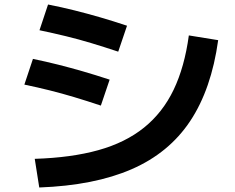

<svg xmlns="http://www.w3.org/2000/svg" viewBox="-20 -796 1040 851"><path d="M134 -92Q296 -97 416 -130.5Q536 -164 618.5 -230.5Q701 -297 749.5 -398Q798 -499 817 -639L947 -618Q917 -401 823 -259.5Q729 -118 563.5 -46Q398 26 154 35ZM427 -328Q364 -349 309 -365.5Q254 -382 200 -395.5Q146 -409 88 -421L126 -535Q184 -523 237.5 -509.5Q291 -496 346.5 -480Q402 -464 466 -443ZM504 -567Q441 -588 384.5 -605Q328 -622 272.5 -635.5Q217 -649 155 -662L193 -776Q254 -764 310 -750Q366 -736 423 -719.5Q480 -703 543 -682Z"/></svg>

Font: M PLUS 2
Style: Bold
Weight: 700
Designer: Coji Morishita
Foundry: UNDERFOREST DESIGN
Version: Version 1.001